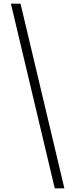

<svg xmlns="http://www.w3.org/2000/svg" viewBox="-20 -853 407 1038"><path d="M39 -833 276 165H328L91 -833Z"/></svg>

Font: Noto Sans Gurmukhi UI ExtraCondensed Light
Style: Regular
Weight: 300
Width: 2
Designer: Jelle Bosma - Monotype Design Team
Foundry: Monotype Imaging Inc.
Version: Version 2.004